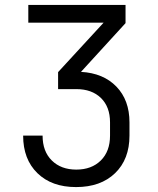

<svg xmlns="http://www.w3.org/2000/svg" viewBox="-20 -750 640 780"><path d="M289 10Q190 10 132 -46.5Q74 -103 74 -199H153Q153 -135 190.5 -98Q228 -61 290 -61Q352 -61 389.5 -98Q427 -135 427 -199V-253Q427 -316 390 -352Q353 -388 290 -388H216V-457L401 -658H95V-730H490V-656L309 -458Q400 -453 453 -398Q506 -343 506 -253V-199Q506 -103 447.5 -46.5Q389 10 289 10Z"/></svg>

Font: JetBrains Mono NL Light
Style: Regular
Weight: 300
Monospace: yes
Designer: Philipp Nurullin, Konstantin Bulenkov
Foundry: JetBrains
Version: Version 2.305; ttfautohint (v1.8.4.7-5d5b)